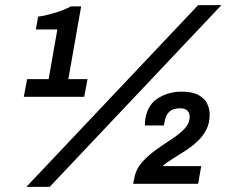

<svg xmlns="http://www.w3.org/2000/svg" viewBox="-20 -718 895 750"><path d="M83 12 754 -698H845L174 12ZM73 -340 86 -409H170L204 -603H120L129 -653Q154 -656 191.5 -667Q229 -678 257 -693H297L247 -409H322L309 -340ZM500 0 505 -24Q512 -59 536 -85.5Q560 -112 591 -134Q622 -156 652 -175.5Q682 -195 701.5 -216Q721 -237 721 -263Q721 -275 712.5 -285Q704 -295 683 -295Q657 -295 643 -283Q629 -271 624 -248L620 -228H546Q546 -236 546.5 -243Q547 -250 548 -256Q558 -311 599 -335.5Q640 -360 688 -360Q731 -360 755 -347Q779 -334 789 -313.5Q799 -293 799 -271Q799 -237 786 -211.5Q773 -186 751.5 -166Q730 -146 705.5 -130Q681 -114 657 -99.5Q633 -85 615 -69H766L754 0Z"/></svg>

Font: Archivo Variable SemiBold
Style: Italic
Weight: 600
Italic angle: -10°
Designer: Hector Gatti
Foundry: Omnibus-Type
Version: Version 2.001